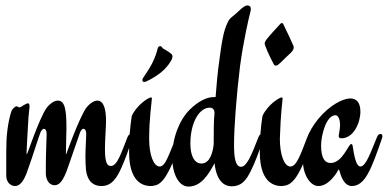

<svg xmlns="http://www.w3.org/2000/svg" viewBox="-20 -679 1430 708"><path d="M464 -185C458 -185 453 -181 450 -173C426 -112 412 -67 389 -67C376 -67 367 -77 367 -129C367 -162 371 -211 371 -233C371 -275 363 -308 339 -308C326 -308 310 -297 297 -280C269 -237 224 -110 224 -110C223 -110 223 -111 223 -113C223 -144 225 -176 225 -205C225 -273 220 -308 193 -308C180 -308 164 -297 151 -280C122 -236 81 -110 79 -110C78 -110 78 -113 78 -118C78 -131 82 -191 85 -246C86 -262 89 -281 89 -286C89 -294 87 -298 83 -298C79 -298 74 -295 69 -292C61 -287 55 -283 51 -283C48 -283 46 -287 41 -287C36 -287 30 -280 25 -275C20 -267 7 -221 4 -162C3 -129 3 -107 3 -83V-32C3 -3 23 7 35 7C49 7 67 -2 85 -60C101 -104 123 -176 129 -190C132 -198 137 -204 142 -204C147 -204 152 -198 152 -185C152 -166 149 -116 149 -67V-35C152 -6 168 4 181 4C197 4 212 -7 231 -63L275 -190C278 -197 281 -204 288 -204C293 -204 298 -198 298 -185C298 -169 295 -134 295 -99C295 -83 296 -68 297 -53C303 -6 328 7 354 7C394 7 412 -26 428 -61C441 -90 454 -126 469 -170C470 -173 471 -175 471 -177C471 -182 469 -185 464 -185Z M645 -185C640 -185 633 -181 630 -173C603 -112 591 -65 569 -65C546 -65 530 -109 530 -167C530 -244 540 -306 540 -315C540 -318 539 -320 538 -320C527 -320 485 -292 466 -252C459 -208 456 -166 456 -119C456 -12 503 7 536 7C543 7 550 5 555 4C576 -3 591 -24 610 -64C623 -92 636 -127 651 -170C652 -172 652 -174 652 -177C652 -182 649 -185 645 -185ZM612 -480C603 -488 599 -489 592 -494C589 -497 582 -497 577 -505C575 -508 573 -509 571 -509C567 -509 562 -506 561 -499C548 -443 513 -402 508 -392C506 -389 505 -387 505 -384C505 -379 507 -377 512 -377C514 -377 516 -377 518 -378C576 -405 600 -435 613 -459C614 -463 616 -467 616 -471C616 -474 615 -477 612 -480Z M946 -185C940 -185 936 -181 933 -173C906 -103 889 -64 869 -64C848 -64 843 -98 843 -144C843 -212 852 -326 865 -434C878 -531 898 -615 903 -634C904 -638 905 -642 905 -646C905 -655 900 -659 892 -659C885 -659 874 -652 858 -636C840 -618 827 -615 819 -595C804 -564 798 -529 785 -428C780 -388 778 -353 775 -321H767C743 -321 711 -306 679 -274C641 -236 615 -169 615 -100C615 -36 640 9 675 9C721 9 749 -35 771 -77C779 -10 807 8 835 8C870 8 888 -14 905 -49C920 -78 935 -119 952 -170C953 -173 953 -176 953 -177C953 -182 950 -185 946 -185ZM771 -261C768 -237 768 -192 768 -147C765 -118 754 -76 723 -76C695 -76 682 -108 682 -149C682 -229 716 -282 753 -282C765 -282 771 -275 771 -261Z M1062 -510C1059 -518 1030 -580 1026 -587C1025 -592 1022 -594 1019 -594C1017 -594 1014 -592 1010 -587C1003 -580 966 -539 961 -531C958 -526 956 -522 956 -519C956 -511 973 -473 989 -443C992 -438 994 -437 998 -437C1007 -437 1025 -460 1052 -484C1059 -491 1063 -497 1063 -503C1063 -506 1063 -508 1062 -510ZM1127 -185C1121 -185 1116 -181 1113 -173C1089 -111 1074 -65 1051 -65C1028 -65 1012 -109 1012 -167C1015 -268 1022 -305 1022 -315C1022 -318 1021 -320 1020 -320C1009 -320 967 -292 948 -252C941 -208 938 -166 938 -119C938 -12 985 7 1018 7C1025 7 1032 5 1037 4C1058 -3 1074 -24 1093 -64C1106 -92 1118 -127 1133 -170C1134 -172 1134 -174 1134 -177C1134 -182 1131 -185 1127 -185Z M1389 -170C1390 -172 1390 -174 1390 -176C1390 -182 1388 -185 1383 -185C1378 -185 1373 -181 1370 -173C1346 -115 1329 -65 1309 -65C1299 -65 1289 -80 1281 -138C1280 -145 1278 -148 1275 -148C1265 -148 1243 -78 1199 -78C1180 -78 1164 -92 1164 -143C1164 -178 1182 -254 1217 -254C1231 -254 1234 -229 1234 -218C1234 -203 1229 -184 1229 -177C1229 -172 1232 -169 1239 -169C1284 -169 1309 -227 1309 -267C1309 -305 1291 -316 1272 -316C1243 -316 1195 -290 1154 -241C1114 -192 1097 -143 1097 -86C1097 -35 1124 7 1154 7C1192 7 1221 -40 1226 -50C1227 -51 1228 -54 1229 -54C1230 -54 1231 -50 1232 -49C1234 -42 1245 7 1277 7C1326 7 1349 -54 1389 -170Z"/></svg>

Font: Engagement
Style: Regular
Weight: 400
Designer: Astigmatic (AOETI)
Foundry: Astigmatic (AOETI)
Version: Version 1.000